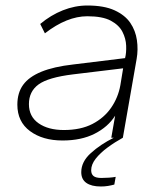

<svg xmlns="http://www.w3.org/2000/svg" viewBox="-20 -500 600 697"><path d="M207 10Q135 10 89 -24Q43 -58 43 -120Q43 -163 64 -192Q85 -221 130 -239.5Q175 -258 246 -266L434 -289Q439 -308 438 -334Q437 -360 424.5 -384.5Q412 -409 382 -425Q352 -441 297 -441Q260 -441 221.5 -425.5Q183 -410 143 -379L126 -413Q164 -445 208 -462.5Q252 -480 297 -480Q358 -480 396 -462.5Q434 -445 453 -417Q472 -389 477 -354.5Q482 -320 476 -286L426 0H384L398 -80Q372 -39 323.5 -14.5Q275 10 207 10ZM212 -28Q273 -28 315.5 -50Q358 -72 383.5 -109Q409 -146 417 -191L427 -252L245 -230Q155 -219 120 -193.5Q85 -168 85 -122Q85 -77 120 -52.5Q155 -28 212 -28ZM346 177Q312 177 293.5 164Q275 151 275 125Q275 87 310 55.5Q345 24 393 0H426Q397 16 370.5 35.5Q344 55 327.5 76Q311 97 311 118Q311 132 319.5 139Q328 146 348 146Q361 146 375.5 145Q390 144 400 142L395 170Q384 173 372 175Q360 177 346 177Z"/></svg>

Font: Gantari ExtraLight
Style: Italic
Weight: 250
Italic angle: -10°
Designer: Anugrah Pasau
Foundry: Lafontype
Version: Version 1.000